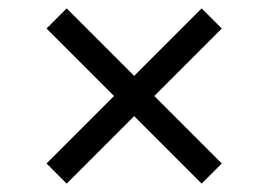

<svg xmlns="http://www.w3.org/2000/svg" viewBox="-20 -532 640 458"><path d="M91 -142 252 -303 91 -464 139 -512 300 -351 461 -512 509 -464 348 -303 509 -142 461 -94 300 -255 139 -94Z"/></svg>

Font: IBM Plex Serif Medm
Style: Regular
Weight: 500
Designer: Mike Abbink, Paul van der Laan, Pieter van Rosmalen
Foundry: Bold Monday
Version: Version 3.001